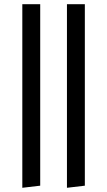

<svg xmlns="http://www.w3.org/2000/svg" viewBox="-20 -750 510 912"><path d="M298 -730H383V132L298 142ZM86 -730H171V132L86 142Z"/></svg>

Font: Arima Madurai Medium
Style: Regular
Weight: 500
Designer: Joana Correia and Natanael Gama
Foundry: NDISCOVER
Version: Version 1.020